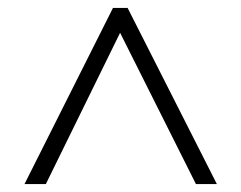

<svg xmlns="http://www.w3.org/2000/svg" viewBox="-20 -739 611 486"><path d="M42 -273 266 -719H303L529 -273H476L284 -656L96 -273Z"/></svg>

Font: Noto Sans Lao Looped Light
Style: Regular
Weight: 300
Designer: Mark Frömberg, Ben Mitchell
Foundry: The Fontpad Ltd
Version: Version 1.002; ttfautohint (v1.8.4.7-5d5b)